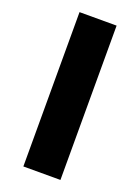

<svg xmlns="http://www.w3.org/2000/svg" viewBox="-142 -808 635 871"><g transform="rotate(20 175.0 -372.5)"><path d="M86 0V-745H265V0Z"/></g></svg>

Font: Source Han Sans TC Heavy
Style: Regular
Weight: 900
Designer: Ryoko NISHIZUKA Ë•øÂ°öÊ∂ºÂ≠ê (kana, bopomofo & ideographs); Paul D. Hunt (Latin, Greek & Cyrillic); Sandoll Communicatio
Foundry: Adobe
Version: Version 2.004;hotconv 1.0.118;makeotfexe 2.5.65603